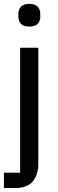

<svg xmlns="http://www.w3.org/2000/svg" viewBox="-21 -762 298 982"><path d="M82 -518H175V75Q175 132 146.5 166Q118 200 56 200H-1V121H82ZM129 -626Q100 -626 86.5 -640Q73 -654 73 -677V-691Q73 -714 86.5 -728Q100 -742 129 -742Q158 -742 171.5 -728Q185 -714 185 -691V-677Q185 -654 171.5 -640Q158 -626 129 -626Z"/></svg>

Font: IBM Plex Sans Thai Text
Style: Regular
Weight: 450
Designer: Mike Abbink, Paul van der Laan, Pieter van Rosmalen, Ben Mitchell, Mark Frömberg
Foundry: Bold Monday
Version: Version 1.1